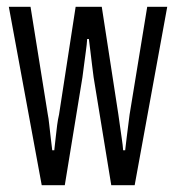

<svg xmlns="http://www.w3.org/2000/svg" viewBox="-20 -546 519 566"><path d="M103 0 6 -526H70L121 -208Q123 -199 125 -180Q127 -161 129.5 -140.5Q132 -120 134 -103H140Q142 -119 144 -139Q146 -159 148.5 -177.5Q151 -196 154 -208L203 -526H280L329 -208Q331 -195 333.5 -176Q336 -157 339 -137.5Q342 -118 343 -103H349Q351 -120 353.5 -141Q356 -162 358.5 -180.5Q361 -199 362 -208L414 -526H473L377 0H308L256 -318Q254 -333 251.5 -353.5Q249 -374 246.5 -395Q244 -416 242 -431H237Q236 -415 233 -394Q230 -373 227.5 -352.5Q225 -332 223 -318L171 0Z"/></svg>

Font: Archivo ExtraCondensed Light
Style: Regular
Weight: 300
Width: 2
Designer: Hector Gatti
Foundry: Omnibus-Type
Version: Version 2.001